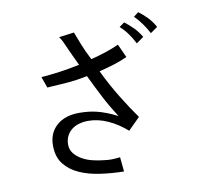

<svg xmlns="http://www.w3.org/2000/svg" viewBox="-89 -855 1179 1058"><g transform="rotate(-10 500.0 -325.5)"><path d="M588 -116Q541 -158 485.5 -183.5Q430 -209 375 -209Q348 -209 324.5 -202.5Q301 -196 283 -182.5Q265 -169 254 -148Q243 -127 243 -99Q243 -71 259.5 -50Q276 -29 302 -14Q328 1 361 9Q394 17 427 20Q448 23 467 22.5Q486 22 513 19L521 100Q456 99 391 90Q326 81 275 58.5Q224 36 192 -4Q160 -44 160 -109Q160 -178 206.5 -219.5Q253 -261 333 -261Q359 -261 383 -258.5Q407 -256 431.5 -250Q456 -244 483.5 -233.5Q511 -223 544 -206Q503 -270 472.5 -329Q442 -388 411 -453Q348 -440 293 -436Q238 -432 185 -429L163 -491Q214 -495 265.5 -502Q317 -509 379 -522Q363 -556 352 -579Q341 -602 332 -623Q323 -644 315.5 -660Q308 -676 297 -691L382 -702Q394 -670 410 -629.5Q426 -589 451 -541Q499 -553 537.5 -566Q576 -579 609 -594L643 -519Q611 -504 572 -491.5Q533 -479 484 -467Q524 -384 568 -312.5Q612 -241 654 -182ZM713 -583Q697 -615 677.5 -641.5Q658 -668 635 -688L664 -709Q689 -690 712 -667Q735 -644 754 -612ZM799 -625Q767 -686 723 -730L750 -751Q776 -732 798.5 -708.5Q821 -685 839 -653Z"/></g></svg>

Font: NanumGothicCoding
Style: Regular
Weight: 400
Monospace: yes
Designer: Kwon Bruce; Nicolas Noh; Sung-woo Choi; Go-un Cha; Soo-hyun Park;
Foundry: NHN Corporation
Version: Version 2.000;PS 1;hotconv 1.0.49;makeotf.lib2.0.14853